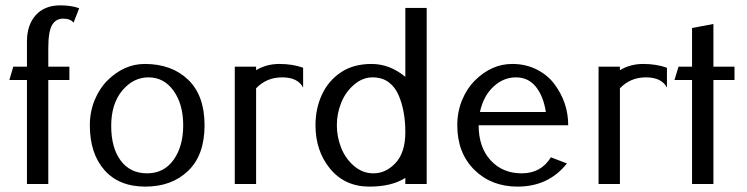

<svg xmlns="http://www.w3.org/2000/svg" viewBox="-20 -690 2800 720"><path d="M255.9 -605Q244.1 -620.1 216.8 -620.1Q189.5 -620.1 175.3 -596.2Q161.1 -572.3 161.1 -508.8V-439.9H240.2V-390.1H161.1V0H81.1V-390.1H15.1L29.8 -439.9H81.1V-535.2Q81.1 -596.2 114 -633.1Q147 -669.9 206.1 -669.9Q247.1 -669.9 276.9 -659.2Z M630.9 -90.6Q667 -141.1 667 -220.2Q667 -299.3 630.9 -349.6Q594.7 -399.9 537.1 -399.9Q479.5 -399.9 438.2 -350.1Q397 -300.3 397 -218Q397 -135.7 432.6 -87.9Q468.3 -40 531.5 -40Q594.7 -40 630.9 -90.6ZM316.9 -220.2Q316.9 -271 335 -314.9Q353 -358.4 382.3 -387.7Q445.3 -450.2 522.9 -450.2Q624 -450.2 685.5 -391.1Q747.1 -332 747.1 -220.2Q747.1 -108.4 685.5 -49.3Q624 9.8 525.1 9.8Q426.3 9.8 371.6 -52.2Q316.9 -114.3 316.9 -220.2Z M1116.7 -361.8Q1096.7 -399.9 1038.1 -399.9Q979.5 -399.9 940.4 -358.9V0H860.4V-439.9H940.4V-426.8Q979 -450.2 1027.8 -450.2Q1076.7 -450.2 1116.7 -436Z M1500 -401.9V-660.2H1580.1V0H1500V-22.9Q1448.7 9.8 1365.2 9.8Q1272.5 9.8 1216.8 -58.6Q1163.1 -125 1163.1 -220.2Q1163.1 -283.2 1187.3 -335.2Q1211.4 -387.2 1258.3 -418.7Q1305.2 -450.2 1373.3 -450.2Q1441.4 -450.2 1500 -401.9ZM1500 -194.3Q1500 -232.4 1494.1 -266.6Q1488.3 -300.8 1475.3 -331.8Q1462.4 -362.8 1438 -381.3Q1413.6 -399.9 1376.7 -399.9Q1339.8 -399.9 1307.6 -372.3Q1275.4 -344.7 1259.3 -304.2Q1243.2 -263.7 1243.2 -220.2Q1243.2 -176.8 1259.3 -136Q1275.4 -95.2 1307.6 -67.6Q1339.8 -40 1380.4 -40Q1425.8 -40 1461.4 -76.7Q1500 -116.2 1500 -194.3Z M2106 -77.1Q2037.1 9.8 1920.9 9.8Q1822.3 9.8 1758.5 -53.5Q1694.8 -116.7 1694.8 -220.2Q1694.8 -271 1712.9 -314.9Q1731 -358.4 1760.3 -387.7Q1823.2 -450.2 1900.9 -450.2Q1951.2 -450.2 1992.2 -429.7Q2032.7 -409.2 2058.1 -376Q2110.8 -306.2 2110.8 -220.2H1774.9Q1774.9 -138.2 1819.6 -89.1Q1864.3 -40 1936.5 -40Q2008.8 -40 2045.9 -100.1ZM1779.8 -270H2026.9Q2018.1 -328.6 1989.7 -364.3Q1961.4 -399.9 1914.6 -399.9Q1867.7 -399.9 1830.1 -364.7Q1792.5 -329.6 1779.8 -270Z M2481 -361.8Q2460.9 -399.9 2402.3 -399.9Q2343.8 -399.9 2304.7 -358.9V0H2224.6V-439.9H2304.7V-426.8Q2343.3 -450.2 2392.1 -450.2Q2440.9 -450.2 2481 -436Z M2655.3 -390.1V0H2575.2V-390.1H2509.3L2524.4 -439.9H2575.2V-585L2655.3 -600.1V-439.9H2734.4V-390.1Z"/></svg>

Font: Pfennig
Style: Medium
Weight: 500
Version: Version 20120410 ; ttfautohint (v0.8)